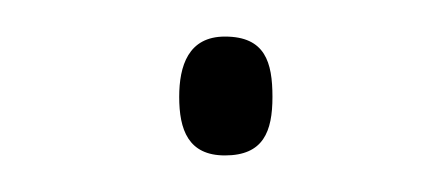

<svg xmlns="http://www.w3.org/2000/svg" viewBox="-20 -374 245 105"><path d="M78 -321C78 -303 83 -289 103 -289C124 -289 129 -302 129 -321C129 -340 125 -354 103 -354C83 -354 78 -338 78 -321Z"/></svg>

Font: Noto Sans Sinhala UI SemiCondensed Thin
Style: Regular
Weight: 100
Width: 4
Designer: Jelle Bosma - Monotype Design Team
Foundry: Monotype Imaging Inc.
Version: Version 2.006